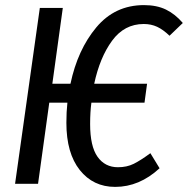

<svg xmlns="http://www.w3.org/2000/svg" viewBox="-20 -720 736 752"><path d="M349 -392H556L546 -318H338Q333 -282 333 -234Q333 -147 362 -106Q391 -65 442 -65Q477 -65 504 -78.5Q531 -92 569 -120L605 -61Q526 12 431 12Q345 12 292.5 -54Q240 -120 240 -239Q240 -282 244 -318H173L129 0H39L136 -689H226L185 -392H256Q284 -525 357 -612.5Q430 -700 544 -700Q594 -700 630 -682.5Q666 -665 696 -630L644 -580Q619 -604 595.5 -615Q572 -626 543 -626Q467 -626 419 -560.5Q371 -495 349 -392Z"/></svg>

Font: Fira Sans Extra Condensed
Style: Italic
Weight: 400
Width: 3
Italic angle: -8°
Designer: Carrois Corporate & Edenspiekermann AG
Foundry: Carrois Corporate GbR & Edenspiekermann AG
Version: Version 4.203